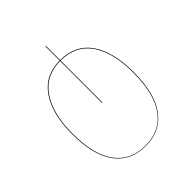

<svg xmlns="http://www.w3.org/2000/svg" viewBox="-221 -783 1124 1124"><g transform="rotate(-45 340.5 -221.0)"><path d="M337 -518V-635H341V-518Q468 -517 532 -424Q596 -331 596 -163Q596 13 529 103Q462 193 340 193Q218 193 151 104Q84 15 84 -162Q84 -327 148.5 -422Q213 -517 337 -518ZM340 190Q461 190 526.5 101Q592 12 592 -163Q592 -330 529 -421.5Q466 -513 341 -514V-456V-168H337V-456V-514Q215 -513 151.5 -419Q88 -325 88 -162Q88 15 154 102.5Q220 190 340 190Z"/></g></svg>

Font: FiraGO Four
Style: Regular
Weight: 100
Designer: bBox Type
Foundry: bBox Type GmbH
Version: Version 1.001